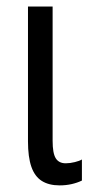

<svg xmlns="http://www.w3.org/2000/svg" viewBox="-20 -556 286 586"><path d="M140.6 -536.1V-126Q140.6 -88.4 150.1 -73Q159.7 -57.6 180.7 -57.6Q193.8 -57.6 208.5 -61.3Q223.1 -64.9 230 -69.3V-4.9Q215.8 2 198.5 5.9Q181.2 9.8 162.1 9.8Q128.9 9.8 107.4 -3.9Q85.9 -17.6 75.7 -47.1Q65.4 -76.7 65.4 -124.5V-536.1Z"/></svg>

Font: Open Sans Condensed
Style: Regular
Weight: 400
Width: 3
Designer: Monotype Design Team
Foundry: Monotype Imaging Inc.
Version: Version 3.000